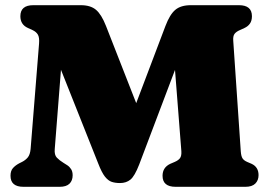

<svg xmlns="http://www.w3.org/2000/svg" viewBox="-20 -720 1040 740"><path d="M260 -44.5Q260 -24 247.8 -12Q235.5 0 210 0H70.5Q20.5 0 20.5 -42.5Q20.5 -61.5 29.8 -72Q39 -82.5 54 -90.5L65 -96Q78 -102.5 87 -113.2Q96 -124 98 -146L130.5 -551.5Q132.5 -575.5 126 -586.5Q119.5 -597.5 105.5 -604L88 -612Q58.5 -625 58.5 -657.5Q58.5 -700 108.5 -700H291.5Q329 -700 350 -682.2Q371 -664.5 388.5 -620L505 -322.5L617.5 -619.5Q634.5 -664.5 655.8 -682.2Q677 -700 715.5 -700H901Q951 -700 951 -657.5Q951 -640 943.2 -629Q935.5 -618 922 -612L904.5 -604Q890.5 -598 884 -589.5Q877.5 -581 879 -562.5L908 -136.5Q909.5 -117.5 914.8 -109.5Q920 -101.5 932.5 -96L950 -88.5Q976.5 -76 976.5 -45Q976.5 -25 964 -12.5Q951.5 0 926 0H657Q606.5 0 606.5 -42.5Q606.5 -74.5 636 -88.5L653.5 -96Q667.5 -102 673.8 -110.5Q680 -119 679 -137L654.5 -450.5L516.5 -86Q499 -41 482.8 -27.8Q466.5 -14.5 442.5 -14.5Q424.5 -14.5 410.8 -19Q397 -23.5 384.5 -39.2Q372 -55 358.5 -90L215 -451L191 -145.5Q189 -123 199 -112.5Q209 -102 224.5 -92.5L239.5 -83Q248.5 -77 254.2 -67.8Q260 -58.5 260 -44.5Z"/></svg>

Font: Fraunces 9pt S050 Black
Style: Regular
Weight: 900
Version: Version 1.000; ttfautohint (v1.8.3)